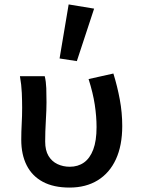

<svg xmlns="http://www.w3.org/2000/svg" viewBox="-20 -835 640 867"><path d="M294 12Q222 12 173.5 -14Q125 -40 100.5 -88.5Q76 -137 76 -204Q76 -240 78 -276Q80 -312 80 -348Q80 -378 78.5 -415Q77 -452 70 -491H182Q188 -466 189 -436.5Q190 -407 190 -373Q190 -340 187 -290Q184 -240 184 -196Q184 -156 199 -131Q214 -106 239.5 -94Q265 -82 295 -82Q332 -82 359 -101Q386 -120 401 -159.5Q416 -199 416 -261Q416 -309 408 -362Q400 -415 380 -478L492 -503Q510 -445 521 -385.5Q532 -326 532 -266Q532 -178 503.5 -116Q475 -54 421.5 -21Q368 12 294 12ZM327 -559 249 -571 290 -815 405 -796Z"/></svg>

Font: Source Code Pro SemiBold
Style: Regular
Weight: 600
Monospace: yes
Designer: Paul D. Hunt, Teo Tuominen
Foundry: Adobe Systems Incorporated
Version: Version 1.018;hotconv 1.0.116;makeotfexe 2.5.65601